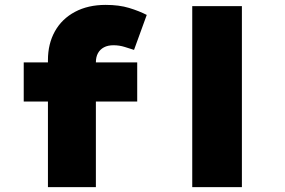

<svg xmlns="http://www.w3.org/2000/svg" viewBox="-20 -765 1166 785"><path d="M176 0V-519Q176 -586 204.5 -637Q233 -688 286.5 -716.5Q340 -745 412 -745Q467 -745 508 -732.5Q549 -720 580 -704L528 -561Q512 -566 490 -573Q468 -580 444 -580Q421 -580 405 -571.5Q389 -563 380.5 -547.5Q372 -532 372 -510V0H274Q240 0 215.5 0Q191 0 176 0ZM77 -350V-510H541V-350ZM766 0V-740H969V0Z"/></svg>

Font: Lexend Mega Black
Style: Regular
Weight: 900
Version: Version 1.007